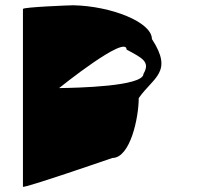

<svg xmlns="http://www.w3.org/2000/svg" viewBox="-20 -722 823 728"><path d="M67 -14C67 -6 406 -123 406 -123C474 -123 506 -276 506 -350C562 -430 638 -448 556 -574C556 -638 402 -699 258 -702C244 -702 67 -695 67 -688ZM204 -388C204 -388 460 -594 460 -534C519 -502 551 -488 524 -442C524 -394 270 -389 204 -388Z"/></svg>

Font: Ampere
Style: SuExt
Weight: 400
Version: Version 1